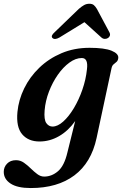

<svg xmlns="http://www.w3.org/2000/svg" viewBox="-62 -722 634 996"><path d="M439 -6Q411.5 122 323.8 187.8Q236 253.5 97.5 253.5Q28 253.5 -7.2 230.2Q-42.5 207 -42.5 169.5Q-42.5 144.5 -25.2 126.8Q-8 109 21 109Q43.5 109 62 122Q80.5 135 97.5 151.8Q114.5 168.5 131.5 181.2Q148.5 194 167 194Q206.5 194 239 166Q271.5 138 287.5 69.5L328 -94Q292.5 -43.5 244.5 -15.8Q196.5 12 143 12Q85 12 53 -25.5Q21 -63 28.5 -141.5Q34.5 -204 63.5 -263.5Q92.5 -323 141.8 -370.5Q191 -418 257 -446Q323 -474 402.5 -474Q480 -474 517 -458.8Q554 -443.5 551.5 -421Q550 -407.5 542.5 -401Q535 -394.5 527.2 -388.2Q519.5 -382 516.5 -368ZM169.5 -149.5Q165.5 -101.5 178.2 -83.5Q191 -65.5 210.5 -65.5Q237 -65.5 266 -91.5Q295 -117.5 321 -160.8Q347 -204 365.2 -256.5Q383.5 -309 389 -362Q396.5 -421 362.5 -421Q330.5 -421 298 -397.2Q265.5 -373.5 238 -334.2Q210.5 -295 192 -246.8Q173.5 -198.5 169.5 -149.5ZM246.5 -527.5Q222 -513.5 210 -525Q200 -536 221 -554.5L347 -676Q361.5 -688.5 374 -695.5Q386.5 -702.5 401.5 -702.5Q416.5 -702.5 424.8 -695.5Q433 -688.5 440.5 -676L505.5 -554.5Q510.5 -545 508 -537.2Q505.5 -529.5 498.5 -525Q491 -520 481.5 -520.2Q472 -520.5 464 -527.5L376 -607Z"/></svg>

Font: Fraunces 9pt S000 SemiBold
Style: Italic
Weight: 600
Italic angle: -16°
Version: Version 1.000; ttfautohint (v1.8.3)